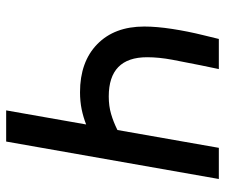

<svg xmlns="http://www.w3.org/2000/svg" viewBox="-74 -660 733 626"><g transform="rotate(-90 293.0 -346.5)"><path d="M381.3 0 393.6 -59.1Q403.3 -106.9 411.6 -151.1Q419.9 -195.3 419.9 -233.9Q419.9 -358.9 292 -358.9Q260.7 -358.9 234.9 -351.3Q209 -343.8 182.6 -330.6L124.5 0H22.9L145 -693.4H246.6L200.7 -432.6Q224.1 -441.9 250.2 -447.3Q276.4 -452.6 305.7 -452.6Q404.8 -452.6 462.4 -396.5Q520 -340.3 520 -243.2Q520 -203.1 512.2 -152.3Q504.4 -101.6 492.2 -52.2L479.5 0Z"/></g></svg>

Font: Cascadia Code NF
Style: Italic
Weight: 400
Italic angle: -10°
Monospace: yes
Designer: Aaron Bell
Foundry: Saja Typeworks
Version: Version 2404.023; ttfautohint (v1.8.4)